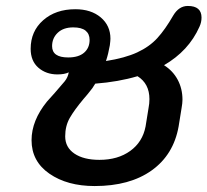

<svg xmlns="http://www.w3.org/2000/svg" viewBox="-20 -615 697 645"><path d="M657 -556Q657 -540 650 -525Q614 -444 531 -396Q561 -377 577 -347Q593 -317 593 -280Q593 -269 590 -252L580 -190Q563 -95 489.5 -42.5Q416 10 298 10Q206 10 146 -31.5Q86 -73 86 -144Q86 -210 138 -274L164 -303Q187 -329 197.5 -342Q208 -355 211 -372Q197 -365 173 -365Q135 -365 109 -387.5Q83 -410 83 -451Q83 -510 125 -547Q167 -584 233 -584Q286 -584 318.5 -556.5Q351 -529 351 -485Q351 -479 349 -463Q344 -434 336 -410Q400 -420 441 -439Q482 -458 508.5 -487Q535 -516 562 -563Q581 -595 611 -595Q657 -595 657 -556ZM281 -481Q281 -501 267.5 -512Q254 -523 226 -523Q193 -523 174 -505Q155 -487 155 -460Q155 -422 209 -422Q244 -422 262.5 -438Q281 -454 281 -481ZM442 -359Q378 -340 300 -334Q290 -317 281 -307Q275 -299 261 -283Q230 -246 214.5 -219Q199 -192 199 -157Q199 -120 230 -99Q261 -78 314 -78Q376 -78 417.5 -108Q459 -138 469 -190L479 -252Q482 -267 482 -282Q482 -334 442 -359Z"/></svg>

Font: Kodchasan SemiBold
Style: Italic
Weight: 600
Italic angle: -10°
Version: Version 1.000; ttfautohint (v1.6)